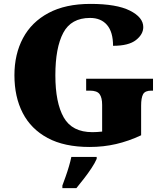

<svg xmlns="http://www.w3.org/2000/svg" viewBox="-20 -744 850 985"><path d="M440 10Q310 10 224.5 -36Q139 -82 96.5 -164.5Q54 -247 54 -358Q54 -466 98 -548.5Q142 -631 229 -677.5Q316 -724 444 -724Q578 -724 646.5 -689.5Q715 -655 715 -605Q715 -568 677.5 -538.5Q640 -509 560 -509Q560 -580 529 -616Q498 -652 442 -652Q345 -652 304.5 -575.5Q264 -499 264 -358Q264 -217 307 -141.5Q350 -66 454 -66Q476 -66 504 -69V-206Q504 -243 491 -261Q478 -279 441 -279H422V-340H765V-279H756Q724 -279 714 -260.5Q704 -242 704 -202V-50Q640 -20 575.5 -5Q511 10 440 10ZM300 208Q307 189 316.5 162.5Q326 136 334 108.5Q342 81 346 61H476V71Q467 92 449.5 118.5Q432 145 411 172Q390 199 372 221H300Z"/></svg>

Font: Noto Serif Telugu Black
Style: Regular
Weight: 900
Designer: Jelle Bosma - Monotype Design Team
Foundry: Monotype Imaging Inc.
Version: Version 2.005; ttfautohint (v1.8.4.7-5d5b)